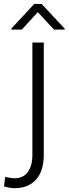

<svg xmlns="http://www.w3.org/2000/svg" viewBox="-77 -745 349 978"><path d="M87.9 -528.3H146V43.5Q146 126 106.7 169.7Q67.4 213.4 -2.4 213.4Q-29.3 213.4 -56.6 204.1L-50.3 155.3Q-42.5 158.2 -27.6 160.6Q-12.7 163.1 -2.4 163.1Q41 163.1 64.5 131.6Q87.9 100.1 87.9 43.5ZM134.8 -725.1 252.4 -599.1V-594.2H198.2L115.7 -683.1L34.2 -594.2H-18.6V-600.1L97.7 -725.1Z"/></svg>

Font: Vazirmatn UI ExtraLight
Style: Regular
Weight: 200
Designer: Saber Rastikerdar
Foundry: Saber Rastikerdar
Version: Version 33.003